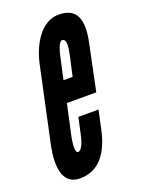

<svg xmlns="http://www.w3.org/2000/svg" viewBox="-114 -609 491 670"><g transform="rotate(-20 131.5 -273.5)"><path d="M133 -196 120 -136C116 -117 106 -81 90 -81C79 -81 82 -114 86 -136L112 -255H221L255 -418C269 -481 274 -555 190 -555C123 -555 83 -480 69 -415L8 -130C-4 -67 -3 8 66 8C143 8 178 -56 193 -127L208 -196ZM145 -411C148 -427 158 -467 171 -467C188 -467 185 -438 179 -411L162 -334H128Z"/></g></svg>

Font: League Gothic Condensed Italic
Style: Regular
Weight: 400
Width: 3
Designer: Tyler Finck
Foundry: The League of Moveable Type
Version: Version 1.001;PS 001.001;hotconv 1.0.56;makeotf.lib2.0.21325